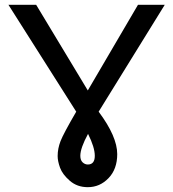

<svg xmlns="http://www.w3.org/2000/svg" viewBox="-20 -749 718 796"><path d="M344 -67Q373 -67 373 -103Q373 -138 345 -194Q313 -135 313 -103Q313 -85 322.5 -76Q332 -67 344 -67ZM219 -102Q219 -133 231 -164Q243 -195 296 -286L15 -729H130L344 -374L552 -729H663L389 -286Q466 -183 466 -110Q466 -48 430 -10.5Q394 27 344 27Q300 27 269.5 0.5Q239 -26 229 -53.5Q219 -81 219 -102Z"/></svg>

Font: ColatingCofangSans
Style: Regular
Weight: 400
Foundry: GNU
Version: Version 412.227;June 27, 2022;FontCreator 11.0.0.2412 32-bit